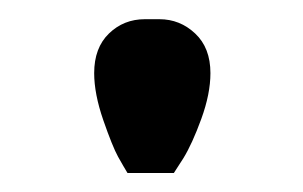

<svg xmlns="http://www.w3.org/2000/svg" viewBox="-20 -771 316 200"><path d="M146 -751Q167.5 -751 183.3 -736.1Q199.2 -721.2 199.2 -694.8Q199.2 -673.3 189.7 -647.2Q180.2 -621.1 170.9 -606L161.1 -590.8H112.8Q108.9 -597.2 103 -607.7Q97.2 -618.2 87.6 -645.8Q78.1 -673.3 78.1 -694.8Q78.1 -721.2 93.5 -736.1Q108.9 -751 130.9 -751H138.2Z"/></svg>

Font: Oakes Grotesk Medium
Style: Regular
Weight: 500
Designer: Samuel Oakes
Foundry: Samuel Oakes
Version: Version 1.000;PS 001.000;hotconv 1.0.88;makeotf.lib2.5.64775